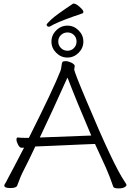

<svg xmlns="http://www.w3.org/2000/svg" viewBox="-20 -1047 730 1071"><path d="M441 -973Q424 -966 395 -957Q293 -921 260 -900Q256 -898 251.5 -898Q247 -898 243.5 -901.5Q240 -905 240 -909.5Q240 -914 266 -938.5Q292 -963 388 -1027H391Q404 -1027 424.5 -1008.5Q445 -990 445 -982Q445 -974 441 -973ZM418.5 -877.5Q445 -851 445 -815Q445 -779 418.5 -752.5Q392 -726 356 -726Q320 -726 293.5 -752.5Q267 -779 267 -815Q267 -851 293.5 -877.5Q320 -904 356 -904Q392 -904 418.5 -877.5ZM356.5 -764Q378 -764 392.5 -779Q407 -794 407 -815.5Q407 -837 392.5 -851.5Q378 -866 356.5 -866Q335 -866 320 -851.5Q305 -837 305 -815.5Q305 -794 320 -779Q335 -764 356.5 -764ZM114 -223H99Q90 -223 81 -239.5Q72 -256 72 -268Q72 -280 78 -280H80Q98 -278 119 -278H141Q278 -551 317 -651Q321 -661 323 -679Q325 -697 328.5 -701.5Q332 -706 346 -706Q360 -706 377 -698Q394 -690 397 -680L394 -660Q394 -646 463 -483Q614 -123 676 -33Q685 -20 685.5 -16Q686 -12 682 -8Q670 4 642.5 4Q615 4 612 -5Q593 -61 571 -111L510 -244L484 -243Q460 -242 423 -240.5Q386 -239 344.5 -237Q303 -235 265.5 -233.5Q228 -232 205 -231Q182 -230 180 -230H177Q160 -193 144 -161L114 -101Q94 -63 76 -12Q71 2 37.5 2Q4 2 4 -12Q4 -16 7.5 -21Q11 -26 15 -34Q19 -42 28.5 -60Q38 -78 57.5 -114.5Q77 -151 114 -223ZM317 -651ZM489 -291Q402 -495 361 -603L356 -614L351 -603Q268 -418 202 -280Z"/></svg>

Font: LXGW WenKai Light
Style: Regular
Weight: 300
Designer: LXGW / Fontworks Inc.
Foundry: LXGW / Fontworks Inc.
Version: Version 1.501; October 10, 2024